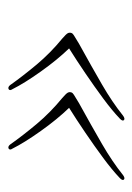

<svg xmlns="http://www.w3.org/2000/svg" viewBox="54 -476 329 478"><g transform="rotate(90 219.0 -236.5)"><path d="M61.5 -249Q62.5 -252.5 67.5 -255.5Q72.5 -258.5 88 -268Q146 -300 190 -325.5Q234 -351 267 -377.5Q275 -383.5 278.5 -380Q282 -376.5 274.5 -369.5Q254.5 -350.5 224.8 -328.5Q195 -306.5 162.2 -284.2Q129.5 -262 100 -243.5Q128.5 -214 157.5 -173.2Q186.5 -132.5 201.5 -102.5Q206 -96 201.5 -93Q196.5 -90.5 191.5 -96.5Q168.5 -129 140 -163Q111.5 -197 75.5 -226.5Q64.5 -236 62.2 -240.2Q60 -244.5 61.5 -249ZM209.5 -249Q210.5 -252.5 215.5 -255.5Q220.5 -258.5 236 -268Q294 -300 338 -325.5Q382 -351 415 -377.5Q423 -383.5 426.5 -380Q430 -376.5 422.5 -369.5Q402.5 -350.5 372.8 -328.5Q343 -306.5 310.2 -284.2Q277.5 -262 248 -243.5Q276.5 -214 305.5 -173.2Q334.5 -132.5 349.5 -102.5Q354 -96 349.5 -93Q344.5 -90.5 339.5 -96.5Q316.5 -129 288 -163Q259.5 -197 223.5 -226.5Q212.5 -236 210.2 -240.2Q208 -244.5 209.5 -249Z"/></g></svg>

Font: Fraunces 72pt Thin
Style: Italic
Weight: 100
Italic angle: -16°
Version: Version 1.000;[b76b70a41]